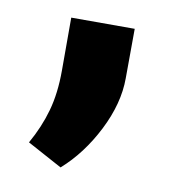

<svg xmlns="http://www.w3.org/2000/svg" viewBox="-47 -161 340 381"><g transform="rotate(10 123.0 29.0)"><path d="M195.3 -19Q195.3 31.7 167.5 86.7Q139.6 141.6 98.6 177.7L28.3 139.6Q47.9 105 57.9 69.3Q67.9 33.7 67.9 -12.2V-118.7H195.8Z"/></g></svg>

Font: Roboto Web
Style: Bold
Weight: 700
Designer: Google
Version: Version 1.200310; 2013